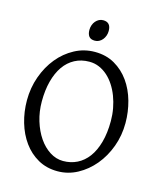

<svg xmlns="http://www.w3.org/2000/svg" viewBox="-119 -887 839 990"><g transform="rotate(15 300.0 -392.5)"><path d="M481 -307.1Q481 -340.8 474.9 -373.8Q468.8 -406.7 457.5 -436.3Q446.3 -465.8 429.9 -491Q413.6 -516.1 393.1 -534.4Q372.6 -552.7 348.1 -563.2Q323.7 -573.7 295.9 -573.7Q252.4 -573.7 218 -555.4Q183.6 -537.1 159.9 -503.2Q136.2 -469.2 123.5 -420.9Q110.8 -372.6 110.8 -313Q110.8 -258.3 125.7 -209.5Q140.6 -160.6 165.8 -123.8Q190.9 -86.9 224.6 -65.4Q258.3 -43.9 295.9 -43.9Q336.4 -43.9 370.4 -60.8Q404.3 -77.6 429 -110.8Q453.6 -144 467.3 -193.4Q481 -242.7 481 -307.1ZM556.6 -315.9Q556.6 -249.5 534.7 -189.7Q512.7 -129.9 474.9 -84.5Q437 -39.1 387.2 -12.2Q337.4 14.6 281.7 14.6Q223.1 14.6 177.2 -11.2Q131.3 -37.1 99.9 -80.6Q68.4 -124 51.8 -180.7Q35.2 -237.3 35.2 -298.8Q35.2 -365.2 56.6 -425.3Q78.1 -485.4 115.2 -530.8Q152.3 -576.2 202.4 -603Q252.4 -629.9 310.1 -629.9Q370.6 -629.9 416.5 -603.3Q462.4 -576.7 493.7 -532.7Q524.9 -488.8 540.8 -432.1Q556.6 -375.5 556.6 -315.9ZM350.1 -752.4Q350.1 -738.8 345.7 -726.6Q341.3 -714.4 333.7 -705.3Q326.2 -696.3 315.9 -690.9Q305.7 -685.5 293.5 -685.5Q271.5 -685.5 262 -697.8Q252.4 -710 252.4 -732.4Q252.4 -746.1 256.8 -758.3Q261.2 -770.5 269 -779.5Q276.9 -788.6 286.9 -793.7Q296.9 -798.8 308.6 -798.8Q350.1 -798.8 350.1 -752.4Z"/></g></svg>

Font: Gentium Plus Eur
Style: Regular
Weight: 400
Designer: J. Victor Gaultney, Annie Olsen, Iska Routamaa, Becca Hirsbrunner
Foundry: SIL International
Version: Version 5.000